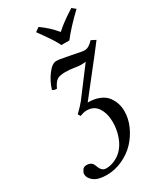

<svg xmlns="http://www.w3.org/2000/svg" viewBox="-217 -727 882 1040"><g transform="rotate(-30 223.5 -207.0)"><path d="M235.8 -159.2Q276.9 -159.2 307.4 -146.7Q337.9 -134.3 354 -113Q370.1 -91.8 377.4 -68.6Q384.8 -45.4 384.8 -19Q384.8 25.9 365 71Q345.2 116.2 311.8 152.1Q278.3 188 230.2 210.4Q182.1 232.9 129.9 232.9Q77.6 232.9 51.3 213.1Q24.9 193.4 24.9 167Q24.9 157.7 33.7 144.3Q42.5 130.9 59.1 130.9Q93.3 130.9 102.1 158.2Q108.9 178.2 118.7 189.2Q128.4 200.2 146 200.2Q174.3 200.2 204.3 185.8Q234.4 171.4 255.9 144Q277.8 116.2 289.3 77.6Q300.8 39.1 300.8 1Q300.8 -52.7 277.8 -88.9Q254.9 -125 208 -125Q199.7 -125 193.8 -123.8Q188 -122.6 179.2 -119.6Q170.4 -116.7 166 -115.2L157.2 -130.9Q189 -161.1 208 -185.1L336.9 -356Q327.1 -354 305.2 -354Q293 -354 265.1 -358.4Q237.3 -362.8 212.9 -362.8Q177.7 -362.8 161.1 -352.1Q144.5 -341.3 128.9 -307.1Q109.9 -307.1 102.1 -314.9Q115.7 -361.3 144.8 -400.1Q173.8 -439 199.2 -439Q211.9 -439 221.7 -437.5Q231.4 -436 249.8 -432.4Q268.1 -428.7 285.2 -425.8Q350.6 -412.1 363.8 -412.1Q389.6 -412.1 418 -443.8L446.8 -429.2Q442.4 -422.9 395 -361.8Q244.6 -169.9 235.8 -159.2ZM317.9 -500H268.1Q263.2 -509.8 258.1 -519Q252.9 -528.3 246.1 -539.3Q239.3 -550.3 234.9 -556.9Q230.5 -563.5 221.4 -576.4Q212.4 -589.4 209.7 -593.3Q207 -597.2 196.3 -612.1Q185.5 -627 184.1 -628.9L210 -647Q239.3 -625.5 258.5 -607.7Q277.8 -589.8 300.8 -563Q319.3 -580.1 340.1 -595.9Q360.8 -611.8 374 -620.4Q387.2 -628.9 415 -647L437 -628.9Q358.4 -553.7 317.9 -500Z"/></g></svg>

Font: Common Serif
Style: Bold Italic
Weight: 700
Italic angle: -12°
Designer: Philipp H. Poll, Khaled Hosny
Foundry: Stefan Peev, Context Ltd.
Version: Version 1.026